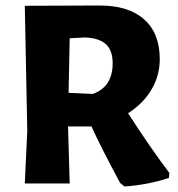

<svg xmlns="http://www.w3.org/2000/svg" viewBox="-20 -666 647 697"><path d="M342 -646Q447 -646 503.5 -595.5Q560 -545 560 -451Q560 -392 530 -341Q500 -290 445 -255Q528 -126 595 -38L593 -20Q517 5 432 11L416 -2Q347 -130 312 -207H227L233 0H70L79 -191L70 -645H71ZM288 -530 233 -527 229 -329 317 -325Q389 -351 389 -436Q389 -483 364.5 -505.5Q340 -528 288 -530Z"/></svg>

Font: Alegreya Sans ExtraBold
Style: Regular
Weight: 800
Designer: Juan Pablo del Peral
Foundry: Huerta Tipografica
Version: Version 2.007